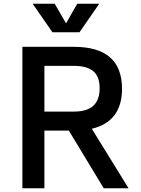

<svg xmlns="http://www.w3.org/2000/svg" viewBox="-20 -1009 755 1029"><path d="M100 0ZM349 -309H218V0H100V-758H376Q634 -758 634 -533Q634 -446 593.5 -392Q553 -338 472 -319L669 0H536ZM218 -411H376Q446 -411 480 -442Q514 -473 514 -536Q514 -599 480 -627.5Q446 -656 376 -656H218ZM512 -989 406 -836H261L155 -989H273L334 -884L394 -989Z"/></svg>

Font: Biryani SemiBold
Style: Regular
Weight: 600
Designer: Dan Reynolds and Mathieu Réguer
Foundry: Dan Reynolds and Mathieu Réguer
Version: Version 1.004; ttfautohint (v1.1) -l 5 -r 5 -G 72 -x 0 -D la